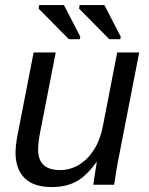

<svg xmlns="http://www.w3.org/2000/svg" viewBox="-20 -738 596 767"><path d="M365.2 -90.3Q324.7 -34.2 283.9 -12.5Q243.2 9.3 187 9.3Q114.7 9.3 78.4 -26.4Q42 -62 42 -129.4Q42 -140.1 43.2 -152.3Q44.4 -164.6 46.6 -179Q48.8 -193.4 52.2 -209.5L114.3 -528.3H202.6L141.1 -213.4Q132.3 -170.4 132.3 -140.1Q132.3 -58.6 219.7 -58.6Q260.7 -58.6 295.7 -79.8Q330.6 -101.1 355.5 -140.1Q380.4 -179.2 390.6 -232.4L448.2 -528.3H536.1L455.1 -112.8Q450.2 -89.8 445.6 -61.5Q440.9 -33.2 436 0H353Q353 -3.9 355.5 -20.5Q357.9 -37.1 361.3 -57.1Q364.7 -77.1 366.7 -90.3ZM300.8 -591.3 298.8 -581.5H254.9L134.3 -703.6L136.2 -717.8H235.4ZM462.4 -591.3 460.4 -581.5H416.5L295.9 -703.6L297.9 -717.8H397Z"/></svg>

Font: Arimo
Style: Italic
Weight: 400
Italic angle: -12°
Designer: Steve Matteson
Foundry: Monotype Imaging Inc.
Version: Version 1.33